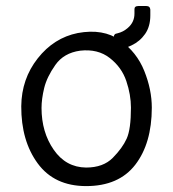

<svg xmlns="http://www.w3.org/2000/svg" viewBox="-20 -609 579 644"><path d="M268.7 15.2Q162.2 15 106.5 -60.9Q50.8 -136.8 51.3 -252.7Q52.2 -344.3 106.5 -413.2Q160.8 -482.2 240.8 -498.2Q326.2 -514 382.4 -474.1Q438.7 -434.2 463.9 -371.2Q489.2 -308.3 489.2 -247.7Q489 -128.2 433.8 -56.5Q378.5 15.2 268.7 15.2ZM268.7 -47Q326.3 -47 358.5 -79.8Q390.7 -112.5 404.9 -144Q419.2 -175.5 419.2 -248Q419.2 -291 403.7 -337.1Q388.2 -383.2 348.2 -414.4Q308.3 -445.7 248.7 -439Q194 -431.5 165.6 -391.1Q137.2 -350.7 128.2 -313.7Q119.3 -276.7 119.3 -247Q119.3 -165.5 160.2 -106.7Q201 -47.8 268.7 -47ZM362.8 -454.7 361.7 -481.7Q360.7 -496 373.7 -497.2Q393.3 -501.8 408.5 -515.2Q431 -534.2 431 -563.5V-576.7Q430.2 -588.8 444 -588.8H470.8Q483.2 -588.8 484.2 -576.8V-557.5Q484.2 -520.2 466.7 -495.1Q449.2 -470 421 -456.7Q399.7 -446.2 374.3 -444Q363 -443.5 362.8 -454.7Z"/></svg>

Font: Vivano Light
Style: Regular
Weight: 300
Designer: Joe Prince, Josias Burgherr
Version: Version 2.064;September 19, 2022;FontCreator 14.0.0.2877 64-